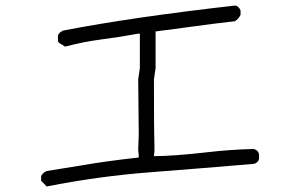

<svg xmlns="http://www.w3.org/2000/svg" viewBox="-20 -669 1040 696"><path d="M149 7 129 -14V-30Q133 -41 149 -49L273 -69Q364 -85 483 -98Q483 -112 481 -125L483 -185L481 -381L487 -423V-547H481Q417 -535 350.5 -526.5Q284 -518 216 -500L195 -513Q190 -517 190 -524V-539Q191 -545 197 -551L208 -558Q461 -607 833 -649Q846 -646 852 -631V-615Q844 -599 831 -592Q760 -584 687.5 -574Q615 -564 544 -555V-423L538 -381Q538 -188 540 -123L538 -103Q608 -103 730 -117Q816 -127 900 -129Q917 -124 919 -109V-93Q916 -79 900 -75Q712 -59 524 -44.5Q336 -30 149 7Z"/></svg>

Font: Yozai
Style: Regular
Weight: 400
Designer: LXGW / Y.OzVox
Foundry: LXGW / Y.OzVox
Version: Version 0.861;October 22, 2024